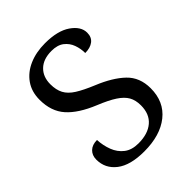

<svg xmlns="http://www.w3.org/2000/svg" viewBox="-208 -837 960 960"><g transform="rotate(-45 272.0 -357.0)"><path d="M247 10Q149 10 98.5 -29Q48 -68 48 -131Q48 -161 67 -179.5Q86 -198 120 -198Q122 -157 136 -120.5Q150 -84 179 -61.5Q208 -39 255 -39Q322 -39 360 -71.5Q398 -104 398 -165Q398 -202 383.5 -227.5Q369 -253 335.5 -275Q302 -297 243 -321Q150 -359 104.5 -410Q59 -461 59 -543Q59 -600 87.5 -640.5Q116 -681 165.5 -702.5Q215 -724 278 -724Q367 -724 416 -690Q465 -656 465 -612Q465 -580 443.5 -563.5Q422 -547 386 -547Q386 -578 375.5 -607Q365 -636 340.5 -655Q316 -674 274 -674Q216 -674 184 -643Q152 -612 152 -560Q152 -520 166.5 -492.5Q181 -465 215 -443.5Q249 -422 307 -398Q395 -362 444 -315Q493 -268 493 -191Q493 -96 426.5 -43Q360 10 247 10Z"/></g></svg>

Font: Noto Serif Old Uyghur
Style: Regular
Weight: 400
Designer: Lewis McGuffie
Foundry: Google LLC
Version: Version 1.003; ttfautohint (v1.8.4.7-5d5b)